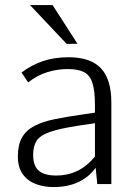

<svg xmlns="http://www.w3.org/2000/svg" viewBox="-20 -740 529 772"><path d="M194.8 12.2Q156.2 12.2 123.5 -0.2Q90.8 -12.7 71.3 -40Q51.8 -67.4 51.8 -110.8Q51.8 -157.7 68.4 -187Q85 -216.3 117.7 -233.4Q150.4 -250.5 198.5 -260.5Q246.6 -270.5 309.6 -279.3L361.8 -287.1V-316.4Q361.8 -374.5 351.8 -406Q341.8 -437.5 317.9 -450Q293.9 -462.4 252 -462.4Q211.4 -462.4 170.7 -450Q129.9 -437.5 93.3 -408.7Q93.3 -408.7 89.1 -414.8Q85 -420.9 79.8 -428.7Q74.7 -436.5 70.6 -442.4Q66.4 -448.2 66.4 -448.2Q105.5 -478 151.4 -493.9Q197.3 -509.8 255.9 -509.8Q344.2 -509.8 386 -465.3Q427.7 -420.9 427.7 -328.1V0H371.1L364.7 -65.4Q337.4 -27.8 294.9 -7.8Q252.4 12.2 194.8 12.2ZM207 -34.2Q251.5 -34.2 290.3 -52.5Q329.1 -70.8 361.8 -110.8V-244.6L299.8 -235.4Q221.2 -223.6 180.9 -209.5Q140.6 -195.3 127 -173.6Q113.3 -151.9 113.3 -117.7Q113.3 -72.8 136 -53.5Q158.7 -34.2 207 -34.2ZM248 -563.5 100.6 -719.7H191.4L291.5 -564Z"/></svg>

Font: Pontano Sans Light
Style: Regular
Weight: 300
Designer: Vernon Adams
Foundry: Vernon Adams
Version: Version 2.001